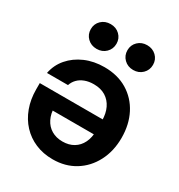

<svg xmlns="http://www.w3.org/2000/svg" viewBox="-176 -850 910 978"><g transform="rotate(30 278.5 -360.5)"><path d="M272.9 -527.3Q350.6 -527.3 408 -492.7Q465.3 -458 496.6 -397.2Q527.8 -336.4 527.8 -258.3Q527.8 -180.2 495.8 -118.9Q463.9 -57.6 407.5 -22.9Q351.1 11.7 277.8 11.7Q221.7 11.7 175.8 -7.8Q129.9 -27.3 96.7 -63Q63.5 -98.6 45.4 -147.7Q27.3 -196.8 27.3 -255.9V-292H477.5V-203.6H92.8L152.8 -226.1Q152.8 -185.1 168 -154.8Q183.1 -124.5 210.7 -108.2Q238.3 -91.8 275.4 -91.8Q313 -91.8 340.3 -108.2Q367.7 -124.5 382.6 -154.8Q397.5 -185.1 397.5 -226.1V-284.2Q397.5 -326.7 382.3 -358.2Q367.2 -389.6 338.9 -407.2Q310.5 -424.8 269.5 -424.8Q240.2 -424.8 217 -416Q193.8 -407.2 178.7 -391.6Q163.6 -376 156.7 -355H33.2Q43 -405.8 76.4 -444.6Q109.9 -483.4 160.6 -505.4Q211.4 -527.3 272.9 -527.3ZM405.3 -587.4Q373 -587.4 351.6 -608.4Q330.1 -629.4 330.1 -660.6Q330.1 -691.4 351.6 -712.2Q373 -732.9 405.3 -732.9Q437.5 -732.9 459 -712.2Q480.5 -691.4 480.5 -660.6Q480.5 -629.4 459 -608.4Q437.5 -587.4 405.3 -587.4ZM190.4 -587.4Q157.7 -587.4 136.2 -608.4Q114.7 -629.4 114.7 -660.6Q114.7 -691.4 136.2 -712.2Q157.7 -732.9 190.4 -732.9Q222.7 -732.9 244.1 -712.2Q265.6 -691.4 265.6 -660.6Q265.6 -629.4 244.1 -608.4Q222.7 -587.4 190.4 -587.4Z"/></g></svg>

Font: Inter Cardless Display
Style: Bold
Weight: 700
Designer: Rasmus Andersson
Foundry: rsms
Version: Version 4.001;git-9221beed3